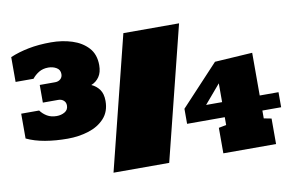

<svg xmlns="http://www.w3.org/2000/svg" viewBox="-79 -915 1633 1061"><g transform="rotate(-10 737.5 -385.0)"><path d="M261.7 -229Q193.8 -229 135.3 -239Q76.7 -249 31.7 -270.5V-409.7H132.3Q147.5 -389.2 169.7 -376Q191.9 -362.8 223.1 -362.8Q248.5 -362.8 268.6 -374.5Q288.6 -386.2 288.6 -410.6Q288.6 -428.2 276.6 -438.7Q264.6 -449.2 246.6 -449.2H160.2V-548.3H246.6Q264.6 -548.3 276.6 -558.8Q288.6 -569.3 288.6 -586.9Q288.6 -611.3 268.6 -623Q248.5 -634.8 223.1 -634.8Q192.4 -634.8 169.9 -621.1Q147.5 -607.4 132.3 -587.9H31.7V-727.1Q78.6 -747.1 135.5 -758.3Q192.4 -769.5 261.7 -769.5Q324.7 -769.5 379.6 -752Q434.6 -734.4 468.8 -697Q502.9 -659.7 502.9 -599.1Q502.9 -559.1 485.8 -534.2Q468.8 -509.3 440.9 -498.5Q468.3 -486.3 485.6 -462.4Q502.9 -438.5 502.9 -398.4Q502.9 -338.9 468.5 -301.3Q434.1 -263.7 378.9 -246.3Q323.7 -229 261.7 -229ZM477.5 0 665 -750H977.5L790 0ZM1093.8 0V-143.1L1136.2 -151.4V-195.3H924.8V-279.8L1136.2 -506.3L1347.2 -519.5V-279.8H1452.6V-195.3H1347.2V-151.4L1389.6 -143.1V0ZM1046.4 -279.8H1136.2V-385.3Z"/></g></svg>

Font: Holtwood One SC
Style: Regular
Weight: 400
Designer: Vernon Adams
Foundry: Vernon Adams
Version: Version 1.100; ttfautohint (v1.8.4.7-5d5b)